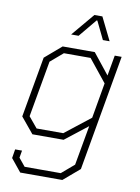

<svg xmlns="http://www.w3.org/2000/svg" viewBox="-98 -761 759 1042"><g transform="rotate(10 281.5 -240.0)"><path d="M521 -498 409 140 320 216H88L31 146L39 97H77L70 137L106 181H305L374 122L413 -97L289 0H117L46 -86L105 -420L196 -498H373L463 -385L483 -498ZM455 -340 356 -463H209L140 -404L85 -94L134 -35H281L421 -145ZM336 -696H380L442 -570H405L357 -669H353L271 -570H230Z"/></g></svg>

Font: Chakra Petch ExtraLight
Style: Italic
Weight: 275
Italic angle: -10°
Designer: Katatrad Aksorn Co.,Ltd.
Foundry: Cadson Demak Co.,Ltd.
Version: Version 1.000; ttfautohint (v1.6)